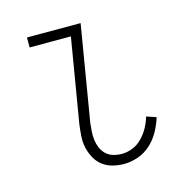

<svg xmlns="http://www.w3.org/2000/svg" viewBox="-84 -600 669 688"><g transform="rotate(-15 250.0 -256.0)"><path d="M295 8Q273 8 252 2.5Q231 -3 215 -15.5Q199 -28 189 -46.5Q179 -65 174.5 -85.5Q170 -106 171.5 -128Q173 -150 176 -172L228 -483H75V-520H274L215 -166Q213 -150 212 -134Q211 -118 213 -102.5Q215 -87 221 -73Q227 -59 238 -48.5Q249 -38 264.5 -33.5Q280 -29 296 -29Q316 -29 336 -37Q356 -45 371.5 -61Q387 -77 397.5 -96Q408 -115 414 -136L450 -124Q442 -98 428.5 -73.5Q415 -49 394.5 -30Q374 -11 347.5 -1.5Q321 8 295 8Z"/></g></svg>

Font: Iosevka Curly Extralight
Style: Italic
Weight: 200
Italic angle: -9°
Monospace: yes
Designer: Belleve Invis
Foundry: Belleve Invis
Version: Version 22.1.2; ttfautohint (v1.8.4)